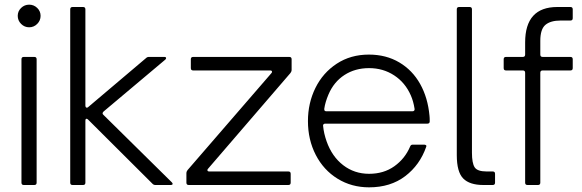

<svg xmlns="http://www.w3.org/2000/svg" viewBox="-20 -793 2496 823"><path d="M82 0Q72 0 72 -10V-539Q72 -549 82 -549H127Q137 -549 137 -539V-10Q137 0 127 0ZM56 -725Q56 -745 70.5 -759Q85 -773 105 -773Q125 -773 139.5 -759Q154 -745 154 -725Q154 -705 139.5 -690.5Q125 -676 105 -676Q85 -676 70.5 -690.5Q56 -705 56 -725Z M291 0Q281 0 281 -10V-753Q281 -763 291 -763H336Q346 -763 346 -753V-340Q346 -334 350 -332Q354 -330 358 -334L606 -544Q611 -549 618 -549H684Q692 -549 692 -544Q692 -540 688 -537L424 -315Q416 -307 423 -301L716 -12Q720 -8 720 -5Q720 0 711 0H646Q639 0 634 -5L358 -280Q354 -284 351 -284Q346 -284 346 -275V-10Q346 0 336 0Z M789 0Q779 0 779 -10V-52Q779 -57 784 -64L1143 -479Q1146 -482 1146 -485Q1146 -491 1138 -491H808Q798 -491 798 -501V-539Q798 -549 808 -549H1220Q1230 -549 1230 -539V-492Q1230 -487 1225 -480L872 -70Q869 -67 869 -64Q869 -58 877 -58H1216Q1226 -58 1226 -48V-10Q1226 0 1216 0Z M1300 -274Q1300 -351 1332 -416Q1364 -481 1423.5 -520Q1483 -559 1561 -559Q1635 -559 1691.5 -525.5Q1748 -492 1781 -433Q1814 -374 1821 -297Q1822 -289 1822 -273Q1822 -263 1812 -263H1374Q1369 -263 1366.5 -260Q1364 -257 1365 -253Q1368 -221 1380 -187Q1403 -122 1451 -85Q1499 -48 1562 -48Q1625 -48 1670.5 -80.5Q1716 -113 1738 -165Q1741 -173 1749 -173H1798Q1803 -173 1806 -170.5Q1809 -168 1807 -164Q1780 -86 1717 -38Q1654 10 1562 10Q1487 10 1427 -27Q1367 -64 1333.5 -129Q1300 -194 1300 -274ZM1748 -316Q1753 -316 1755.5 -319Q1758 -322 1757 -327Q1752 -359 1741 -384Q1717 -439 1669.5 -470Q1622 -501 1562 -501Q1502 -501 1456.5 -471.5Q1411 -442 1388 -388Q1374 -355 1370 -327V-324Q1370 -316 1379 -316Z M2052 0Q1993 0 1965.5 -28Q1938 -56 1938 -128V-753Q1938 -763 1948 -763H1993Q2003 -763 2003 -753V-138Q2003 -94 2014.5 -76Q2026 -58 2066 -58H2092Q2102 -58 2102 -48V-10Q2102 0 2092 0Z M2241 0Q2231 0 2231 -10V-481Q2231 -491 2221 -491H2149Q2139 -491 2139 -501V-539Q2139 -549 2149 -549H2221Q2231 -549 2231 -559V-611Q2231 -763 2369 -763H2425Q2435 -763 2435 -753V-715Q2435 -705 2425 -705H2383Q2340 -705 2318 -686.5Q2296 -668 2296 -618V-559Q2296 -549 2306 -549H2425Q2435 -549 2435 -539V-501Q2435 -491 2425 -491H2306Q2296 -491 2296 -481V-10Q2296 0 2286 0Z"/></svg>

Font: Open Sauce Two Light
Style: Regular
Weight: 300
Designer: Alfredo Marco Pradil
Foundry: Creative Sauce Fz LLC
Version: Version 1.477